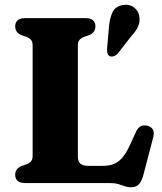

<svg xmlns="http://www.w3.org/2000/svg" viewBox="-20 -777 688 815"><path d="M359 -628 337.5 -620.5Q325 -616 317.8 -608Q310.5 -600 310.5 -584.5V-113.5Q310.5 -91.5 321.5 -82.2Q332.5 -73 354 -73H415Q441.5 -73 461.2 -80.2Q481 -87.5 497.5 -105.8Q514 -124 529.5 -157L557.5 -218Q566 -235.5 577.8 -241.2Q589.5 -247 605.5 -243.5Q621.5 -239.5 628.8 -227Q636 -214.5 630.5 -194.5L588.5 -34Q581 -7 569.5 5.5Q558 18 535 18Q522 18 509.8 13.5Q497.5 9 482.5 4.5Q467.5 0 446 0H86Q65 0 54.8 -9.2Q44.5 -18.5 44.5 -34.5Q44.5 -61 70.5 -72L92 -79.5Q104.5 -84 111.5 -92Q118.5 -100 118.5 -115.5V-584.5Q118.5 -600 111.5 -608Q104.5 -616 92 -620.5L70.5 -628Q44.5 -639 44.5 -665.5Q44.5 -681.5 54.8 -690.8Q65 -700 86 -700H343.5Q364.5 -700 374.8 -690.8Q385 -681.5 385 -665.5Q385 -639 359 -628ZM442.5 -662.5Q445.5 -700 457.8 -725.2Q470 -750.5 501 -755.5Q528.5 -760.5 548 -746Q567.5 -731.5 571 -709.5Q575.5 -685.5 566.5 -665.2Q557.5 -645 535 -620.5L478.5 -548Q472 -541.5 462.8 -538.5Q453.5 -535.5 446 -538.5Q437.5 -543 435.8 -551.5Q434 -560 434.5 -570Z"/></svg>

Font: Fraunces 28pt Soft Wonky
Style: Bold
Weight: 700
Version: Version 1.000;[b76b70a41]